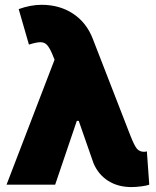

<svg xmlns="http://www.w3.org/2000/svg" viewBox="-20 -757 639 787"><path d="M6.8 0 203.6 -512.2 194.3 -535.2Q183.6 -560.5 173.1 -572.3Q162.6 -584 146 -584Q129.4 -584 98.6 -574.2L56.6 -719.7Q105.5 -737.3 150.4 -737.3Q224.6 -737.3 279.8 -700.7Q335 -664.1 360.4 -597.7L513.7 -203.1Q530.3 -160.6 541 -147.7Q551.8 -134.8 570.3 -134.8Q576.7 -134.8 582 -136.7L591.8 0Q582 3.9 559.8 6.8Q537.6 9.8 518.6 9.8Q463.9 9.8 423.6 -15.6Q383.3 -41 363.3 -87.9L302.7 -261.7H294.9L206.1 0Z"/></svg>

Font: Inter Tight Black
Style: Regular
Weight: 900
Designer: Rasmus Andersson
Foundry: rsms
Version: Version 3.004; ttfautohint (v1.8.4.7-5d5b)